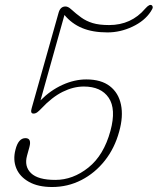

<svg xmlns="http://www.w3.org/2000/svg" viewBox="-20 -740 633 770"><path d="M42 -139.5Q53.5 -186 82 -186Q107.5 -186 98 -150.5L88.5 -116Q76.5 -72.5 104.5 -45.5Q132.5 -18.5 202 -18.5Q272.5 -18.5 334.5 -68Q396.5 -117.5 423 -215.5Q446.5 -302.5 416 -347.8Q385.5 -393 316 -393Q274.5 -393 231.5 -371.8Q188.5 -350.5 145.5 -304.5Q137 -295.5 129.8 -290Q122.5 -284.5 114.5 -284.5Q100.5 -284.5 107 -306L215 -689Q222 -714 242.5 -714Q253 -714 264.5 -703.5Q286 -684 305.8 -669.8Q325.5 -655.5 351.5 -647.5Q377.5 -639.5 417.5 -639.5Q506.5 -639.5 562.5 -705.5Q580 -725.5 589 -718.5Q592 -716.5 592.5 -711.2Q593 -706 584.5 -693.5Q560 -656 511.2 -633Q462.5 -610 411 -610Q351.5 -610 309.5 -627.5Q267.5 -645 238.5 -680L142.5 -337.5Q182 -377.5 230.2 -399.5Q278.5 -421.5 326 -421.5Q385.5 -421.5 420.5 -394.5Q455.5 -367.5 465.2 -320.2Q475 -273 458 -212.5Q440 -146 400.5 -96Q361 -46 306.5 -18Q252 10 189 10Q132.5 10 95.8 -10.8Q59 -31.5 45.2 -65.5Q31.5 -99.5 42 -139.5Z"/></svg>

Font: Fraunces 72pt SuperSoft Thin
Style: Italic
Weight: 100
Italic angle: -16°
Version: Version 1.000;[b76b70a41]